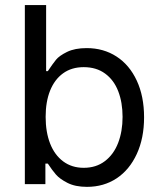

<svg xmlns="http://www.w3.org/2000/svg" viewBox="-20 -727 631 758"><path d="M78.1 -707V0H159.2V-81.1H168.9C180 -64.1 190.6 -49.8 200.7 -38.1C210.8 -26.4 226.1 -15.3 246.6 -4.9C267.1 5.5 292.6 10.7 323.2 10.7C367.5 10.7 406.6 -0.5 440.4 -22.9C474.3 -45.4 500.8 -77.5 520 -119.1C539.2 -160.8 548.8 -209 548.8 -263.7C548.8 -319 539.2 -367.4 520 -408.7C500.8 -450 474.1 -481.8 439.9 -503.9C405.8 -526 366.5 -537.1 322.3 -537.1C291 -537.1 265.1 -532.1 244.6 -522C224.1 -511.9 209.6 -501.6 201.2 -491.2C192.7 -480.8 182 -465.8 168.9 -446.3H162.1V-707ZM177.7 -160.6C166 -190.9 160.2 -225.9 160.2 -265.6C160.2 -305.3 166 -339.8 177.7 -369.1C189.5 -398.4 206.5 -421.2 229 -437.5C251.5 -453.8 278.6 -461.9 310.5 -461.9C343.8 -461.9 371.9 -453.5 395 -436.5C418.1 -419.6 435.4 -396.3 446.8 -366.7C458.2 -337.1 463.9 -303.4 463.9 -265.6C463.9 -227.2 458 -192.9 446.3 -162.6C434.6 -132.3 417.2 -108.4 394 -90.8C370.9 -73.2 343.1 -64.5 310.5 -64.5C279.3 -64.5 252.3 -72.9 229.5 -89.8C206.7 -106.8 189.5 -130.4 177.7 -160.6Z"/></svg>

Font: Pretendard Variable
Style: Regular
Weight: 400
Designer: Base glyphs from Inter by Rasmus Andersson; Hangeul glyphs from Noto Sans CJK(Source Han Sans) by Jang Soo-young and Kan
Foundry: Kil Hyung-jin
Version: Version 1.309;Glyphs 3.2 (3225)